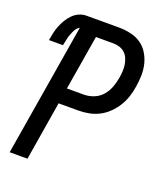

<svg xmlns="http://www.w3.org/2000/svg" viewBox="-136 -824 772 913"><g transform="rotate(20 250.0 -367.5)"><path d="M22 0 133 -670Q123 -665 117 -656.5Q111 -648 107 -639Q103 -630 99.5 -621Q96 -612 94 -602.5Q92 -593 90 -583.5Q88 -574 86 -565H15Q18 -583 22 -601.5Q26 -620 33 -638Q40 -656 50 -673Q60 -690 74 -704.5Q88 -719 106 -727Q124 -735 143 -735H308Q338 -735 367 -728.5Q396 -722 419 -706.5Q442 -691 457 -667Q472 -643 479 -615.5Q486 -588 485.5 -558Q485 -528 480 -498Q476 -472 467.5 -446Q459 -420 444.5 -396.5Q430 -373 409.5 -353Q389 -333 364.5 -320.5Q340 -308 313.5 -303Q287 -298 261 -298H161L112 0ZM174 -378H260Q285 -378 310 -388Q335 -398 352 -418Q369 -438 378 -462Q387 -486 391 -511Q394 -528 395 -545Q396 -562 393.5 -578Q391 -594 385 -608.5Q379 -623 367.5 -634Q356 -645 340.5 -650Q325 -655 309 -655H220Z"/></g></svg>

Font: Iosevka Term Curly Medium
Style: Italic
Weight: 500
Italic angle: -9°
Designer: Belleve Invis
Foundry: Belleve Invis
Version: Version 32.3.0